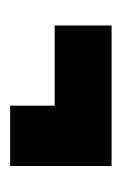

<svg xmlns="http://www.w3.org/2000/svg" viewBox="51 -452 245 388"><g transform="rotate(90 174.0 -258.5)"><path d="M32 -246V-361H316V-246ZM194 -156V-320H316V-156Z"/></g></svg>

Font: Bricolage Grotesque 96pt ExtraBold Condensed
Style: Regular
Weight: 800
Width: 3
Version: Version 1.001;gftools[0.9.33.dev8+g029e19f]